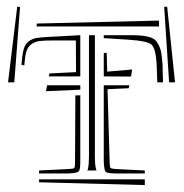

<svg xmlns="http://www.w3.org/2000/svg" viewBox="-20 -590 547 571"><path d="M288.6 -362.8V-432.6H297.4L298.8 -377L373 -383.3L369.6 -362.3ZM120.1 -336.4H218.8V-323.2L116.7 -318.8ZM464.8 -345.2H447.8L445.8 -399.9Q442.9 -447.8 429.7 -458Q416.5 -468.3 364.7 -471.7Q360.8 -472.2 358.4 -472.2L288.6 -476.6V-485.4H358.4Q381.8 -485.4 395.3 -484.6Q408.7 -483.9 421.6 -480.5Q434.6 -477.1 440.7 -471.7Q446.8 -466.3 452.1 -455.8Q457.5 -445.3 459.7 -431.9Q461.9 -418.5 463.4 -397ZM482.9 -345.2 468.3 -569.3 477.1 -570.3 500.5 -345.2ZM453.1 -511.2H88.9L89.4 -520L452.6 -528.8ZM218.8 -306.6V-109.4Q218.8 -85 213.9 -80.1Q209 -75.2 183.6 -74.2H96.2V-83L185.5 -87.4Q198.2 -87.9 200.7 -90.3Q203.1 -92.8 203.1 -105L204.1 -306.2ZM206.1 -375.5 205.6 -469.7H139.6Q111.8 -469.7 98.1 -468Q84.5 -466.3 73.5 -458.5Q62.5 -450.7 58.3 -436.3Q54.2 -421.9 52.2 -395.5L43.9 -397Q45.9 -426.8 50.3 -443.1Q54.7 -459.5 65.7 -467.3Q76.7 -475.1 89.1 -477.1Q101.6 -479 126.5 -480.5Q135.3 -480.5 139.6 -481L218.8 -485.4V-362.8H125L127 -371.6ZM3.9 -345.2 31.2 -569.8 39.6 -569.3 22.5 -345.2ZM288.6 -336.4H364.7L362.8 -327.6L299.8 -324.7L306.2 -105Q306.6 -92.8 308.8 -90.6Q311 -88.4 323.2 -87.4L410.6 -83V-74.2H323.2Q298.8 -74.2 294.2 -79.1Q289.6 -84 288.6 -109.4ZM96.2 -56.6H410.6V-39.6L96.2 -47.9ZM262.2 -485.4V-127V-121.1Q262.2 -102.5 265.1 -88.9Q265.6 -87.9 266.1 -85.9Q266.6 -84 267.1 -83H239.7Q240.2 -84 241 -85.9Q241.7 -87.9 241.7 -88.9Q244.6 -100.6 244.6 -127V-485.4Z"/></svg>

Font: FoglihtenNo03
Style: Regular
Weight: 500
Version: Version 0.59